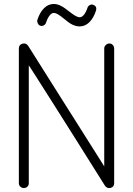

<svg xmlns="http://www.w3.org/2000/svg" viewBox="-20 -934 671 967"><path d="M100 13Q90 13 82.5 6Q75 -1 75 -11V-690Q75 -709 93 -714Q111 -719 122 -703Q215 -555 281.5 -450Q348 -345 391.5 -276Q435 -207 460 -167.5Q485 -128 495 -112Q505 -96 505 -96V-690Q505 -700 513 -707.5Q521 -715 531 -715Q541 -715 548 -707.5Q555 -700 555 -690V-11Q555 7 538 12Q520 17 509 2Q416 -146 350 -251Q284 -356 240 -425Q196 -494 171 -533.5Q146 -573 135.5 -589Q125 -605 125 -605V-11Q125 -1 118 6Q111 13 100 13ZM381 -801Q363 -801 344.5 -810Q326 -819 302 -840Q281 -857 270 -863Q259 -869 251 -869Q240 -869 229.5 -855.5Q219 -842 212 -820Q209 -811 201 -806.5Q193 -802 184 -804Q175 -807 170.5 -816Q166 -825 168 -833Q180 -871 201.5 -892.5Q223 -914 251 -914Q268 -914 286 -905Q304 -896 330 -875Q365 -847 381 -847Q393 -847 403.5 -860.5Q414 -874 421 -896Q424 -904 432.5 -908.5Q441 -913 449 -910Q469 -903 464 -882Q452 -844 430.5 -822.5Q409 -801 381 -801Z"/></svg>

Font: Zen Kurenaido
Style: Regular
Weight: 400
Designer: Yoshimichi Ohira
Foundry: Positype
Version: Version 1.001